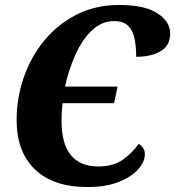

<svg xmlns="http://www.w3.org/2000/svg" viewBox="-20 -744 706 774"><path d="M332 10Q195 10 121 -61Q47 -132 47 -260Q47 -348 75.5 -431Q104 -514 158 -580Q212 -646 288.5 -685Q365 -724 460 -724Q563 -724 614.5 -690.5Q666 -657 666 -609Q666 -560 627.5 -537.5Q589 -515 529 -515Q529 -555 522.5 -587.5Q516 -620 497 -639.5Q478 -659 440 -659Q390 -659 350.5 -621.5Q311 -584 284 -523.5Q257 -463 242 -395H454L440 -328H232Q228 -292 228 -257Q228 -73 377 -73Q437 -73 475.5 -100.5Q514 -128 539 -164Q549 -159 556.5 -148Q564 -137 564 -122Q564 -92 537 -61.5Q510 -31 458.5 -10.5Q407 10 332 10Z"/></svg>

Font: Noto Serif SemiCondensed ExtraBold
Style: Italic
Weight: 800
Width: 4
Italic angle: -12°
Designer: Monotype Design Team
Foundry: Monotype Imaging Inc.
Version: Version 2.014; ttfautohint (v1.8.4.7-5d5b)